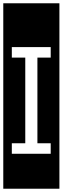

<svg xmlns="http://www.w3.org/2000/svg" viewBox="-32 -937 382 1170"><path d="M-12 213V-917H330V213ZM40 0H277V-64H196V-586H277V-650H40V-586H122V-64H40Z"/></svg>

Font: Zilla Slab Highlight Regular
Style: Regular
Weight: 400
Designer: Typotheque Type Foundry
Foundry: Typotheque type foundry
Version: Version 1.1; 2017; ttfautohint (v1.6)